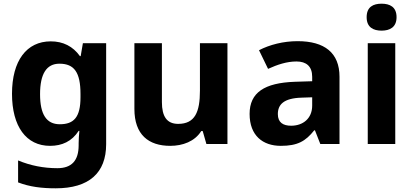

<svg xmlns="http://www.w3.org/2000/svg" viewBox="-20 -873 2239 1040"><path d="M255 -649C124 -649 45 -544 45 -365C45 -188 122 -83 251 -83C316 -83 369 -107 406 -164H410C408 -145 406 -119 406 -97V-86C406 -3 368 38 291 38C216 38 145 24 78 -4V115C141 139 205 147 282 147C462 147 555 64 555 -92V-639H429L417 -569H413C375 -622 322 -649 255 -649ZM302 -528C382 -528 416 -481 416 -364V-346C416 -238 380 -200 304 -200C231 -200 197 -254 197 -363C197 -473 232 -528 302 -528Z M1212 -639H1063V-382C1063 -266 1036 -202 945 -202C884 -202 857 -242 857 -320V-639H708V-283C708 -143 785 -83 902 -83C970 -83 1035 -107 1070 -163H1078L1098 -93H1212Z M1592 -650C1515 -650 1441 -631 1383 -601L1432 -500C1483 -523 1533 -540 1586 -540C1639 -540 1671 -514 1671 -457V-433L1576 -430C1413 -424 1332 -372 1332 -256C1332 -138 1404 -83 1501 -83C1592 -83 1635 -108 1682 -167H1686L1715 -93H1819V-457C1819 -587 1738 -650 1592 -650ZM1613 -344 1671 -346V-301C1671 -231 1621 -192 1557 -192C1514 -192 1485 -209 1485 -255C1485 -307 1517 -341 1613 -344Z M2047 -853C2002 -853 1966 -836 1966 -780C1966 -725 2002 -707 2047 -707C2091 -707 2128 -725 2128 -780C2128 -836 2091 -853 2047 -853ZM2121 -639H1972V-93H2121Z"/></svg>

Font: Noto Sans Kannada UI
Style: Bold
Weight: 700
Designer: Jelle Bosma - Monotype Design Team
Foundry: Monotype Imaging Inc.
Version: Version 2.005